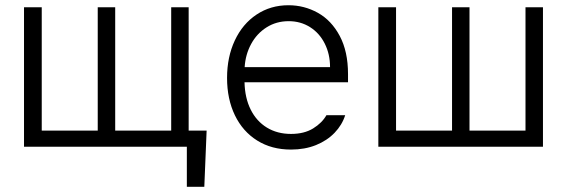

<svg xmlns="http://www.w3.org/2000/svg" viewBox="-20 -558 2157 730"><path d="M756.8 152.3H690.4V0H71.3V-530.3H138.7V-61.5H351.6V-530.3H418V-61.5H630.9V-530.3H697.3V-61.5H765.6Z M843.3 -261.7Q843.3 -341.3 872.8 -404.3Q902.3 -467.3 955.6 -502.7Q1008.8 -538.1 1076.7 -538.1Q1136.7 -538.1 1188.5 -509.3Q1240.2 -480.5 1271.7 -421.4Q1303.2 -362.3 1303.2 -276.4V-245.1H909.7Q911.1 -185.5 933.1 -141.4Q955.1 -97.2 994.6 -73Q1034.2 -48.8 1086.4 -48.8Q1136.7 -48.8 1170.7 -69.8Q1204.6 -90.8 1221.2 -120.1H1292.5Q1280.8 -83 1252.2 -53.2Q1223.6 -23.4 1181.2 -6.3Q1138.7 10.7 1086.4 10.7Q1012.7 10.7 957.8 -23.7Q902.8 -58.1 873 -119.9Q843.3 -181.6 843.3 -261.7ZM1234.9 -302.7Q1234.9 -352.1 1214.8 -392.1Q1194.8 -432.1 1158.9 -454.8Q1123 -477.5 1077.6 -477.5Q1030.8 -477.5 993.7 -454.1Q956.5 -430.7 934.8 -390.6Q913.1 -350.6 910.2 -302.7Z M1485.8 -530.3V-61.5H1698.7V-530.3H1765.1V-61.5H1978V-530.3H2044.4V0H1418.5V-530.3Z"/></svg>

Font: Pretendard Std Light
Style: Regular
Weight: 300
Designer: Base glyphs from Inter by Rasmus Andersson; Hangeul glyphs from Noto Sans CJK(Source Han Sans) by Jang Soo-young and Kan
Foundry: Kil Hyung-jin
Version: Version 1.309